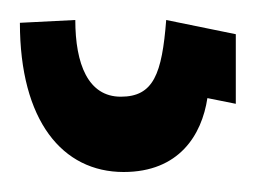

<svg xmlns="http://www.w3.org/2000/svg" viewBox="-52 9 256 192"><g transform="rotate(90 76.0 105.0)"><path d="M0 66.8C54 71 76.7 79.5 76.7 112.2C76.7 144.9 44 157.7 0 157.7L2.8 213.1C100.9 213.1 152 170.5 152 109.4C152 54 115.1 31.2 78.1 25.6L83.8 -2.8H14.2Z"/></g></svg>

Font: Riot Sans 2.0
Style: Regular
Weight: 400
Designer: Rasmus Andersson
Foundry: rsms
Version: Version 3.006;hotconv 1.0.109;makeotfexe 2.5.65596